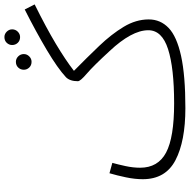

<svg xmlns="http://www.w3.org/2000/svg" viewBox="-15 -824 860 870"><g transform="rotate(-90 415.0 -389.0)"><path d="M682 -728Q666 -728 656 -738.5Q646 -749 646 -764Q646 -778 656 -788.5Q666 -799 682 -799Q696 -799 706.5 -788.5Q717 -778 717 -764Q717 -749 706.5 -738.5Q696 -728 682 -728ZM570 -676Q554 -676 544 -686.5Q534 -697 534 -711Q534 -726 544 -736.5Q554 -747 570 -747Q584 -747 594.5 -736.5Q605 -726 605 -711Q605 -697 594.5 -686.5Q584 -676 570 -676ZM360 21Q210 21 124 -24Q38 -69 38 -172Q38 -208 46.5 -248.5Q55 -289 65 -323L112 -310Q105 -285 97.5 -250.5Q90 -216 90 -184Q90 -103 158.5 -66.5Q227 -30 382 -30Q542 -30 627.5 -57.5Q713 -85 713 -147Q713 -185 689 -229Q665 -273 619 -322Q551 -396 516.5 -425.5Q482 -455 482 -466Q482 -502 500 -520Q541 -558 623.5 -607Q706 -656 807 -707L830 -662Q725 -610 651.5 -566Q578 -522 529 -484Q589 -425 642 -369.5Q695 -314 728.5 -258.5Q762 -203 762 -145Q762 -92 723.5 -55Q685 -18 596.5 1.5Q508 21 360 21Z"/></g></svg>

Font: Noto Sans Arabic UI SmCn Lt
Style: Regular
Weight: 300
Width: 4
Designer: Monotype Design Team, Nadine Chahine and Nizar Qandah
Foundry: Monotype Imaging Inc.
Version: Version 2.010; ttfautohint (v1.8.4.7-5d5b)